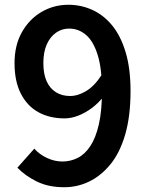

<svg xmlns="http://www.w3.org/2000/svg" viewBox="-20 -772 620 806"><path d="M250 14Q183 14 134.5 -10Q86 -34 53 -68L124 -148Q145 -124 177 -109Q209 -94 242 -94Q276 -94 306 -109Q336 -124 359 -158.5Q382 -193 395 -250Q408 -307 408 -390Q408 -484 390 -541.5Q372 -599 341 -625.5Q310 -652 270 -652Q240 -652 215.5 -635Q191 -618 176.5 -586Q162 -554 162 -507Q162 -462 175.5 -431.5Q189 -401 214.5 -385Q240 -369 274 -369Q307 -369 342 -390Q377 -411 407 -458L414 -366Q393 -339 365.5 -318.5Q338 -298 308.5 -286.5Q279 -275 251 -275Q189 -275 142 -300.5Q95 -326 68 -378Q41 -430 41 -507Q41 -582 72 -637Q103 -692 154.5 -722Q206 -752 267 -752Q320 -752 367.5 -730.5Q415 -709 451 -665Q487 -621 507.5 -552.5Q528 -484 528 -390Q528 -284 505.5 -207Q483 -130 443 -81.5Q403 -33 353.5 -9.5Q304 14 250 14Z"/></svg>

Font: Noto Sans KR SemiBold
Style: Regular
Weight: 600
Designer: Ryoko NISHIZUKA  (kana, bopomofo & ideographs); Paul D. Hunt (Latin, Greek & Cyrillic); Sandoll Communications , Soo-you
Foundry: Adobe
Version: Version 2.004-H2;hotconv 1.0.118;makeotfexe 2.5.65603